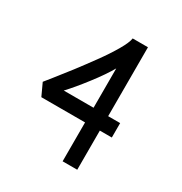

<svg xmlns="http://www.w3.org/2000/svg" viewBox="-152 -752 823 867"><g transform="rotate(30 259.0 -318.5)"><path d="M295.4 -278.3V-483.4Q270 -438.5 223.1 -377.7Q176.3 -316.9 140.1 -278.3ZM38.1 -265.1Q39.6 -267.1 69.1 -303.7Q98.6 -340.3 132.1 -384Q165.5 -427.7 201.9 -477.8Q238.3 -527.8 263.7 -571.5Q289.1 -615.2 292 -637.7H371.6V-278.3H434.1V-203.1H371.6V1H295.4V-201.7H67.4Z"/></g></svg>

Font: Fantasque Sans Mono
Style: Regular
Weight: 400
Monospace: yes
Designer: Jany Belluz
Version: Version 1.8.0 ; ttfautohint (v1.8.2)